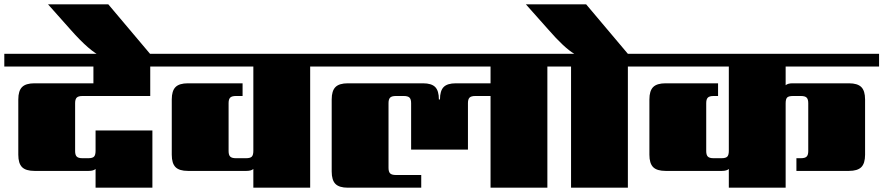

<svg xmlns="http://www.w3.org/2000/svg" viewBox="-40 -872 4104 892"><path d="M658 -426H343Q324 -426 316.5 -418.5Q309 -411 309 -393V-170Q309 -152 316.5 -144.5Q324 -137 343 -137H370Q390 -137 397 -144.5Q404 -152 404 -171V-266H668V0H404V-87Q394 -78 372 -78H120Q80 -78 62.5 -95.5Q45 -113 45 -153V-410Q45 -450 62.5 -467.5Q80 -485 120 -485H394V-563H-20V-622H733V-563H658Z M668 -609H433Q378 -632 288 -734L183 -852H463Z M1476 -622V-563H1401V0H1137V-87Q1127 -78 1105 -78H833Q793 -78 775.5 -95.5Q758 -113 758 -153V-410Q758 -450 775.5 -467.5Q793 -485 833 -485H1087V-426H1056Q1037 -426 1029.5 -418.5Q1022 -411 1022 -393V-170Q1022 -152 1029.5 -144.5Q1037 -137 1056 -137H1103Q1123 -137 1130 -144.5Q1137 -152 1137 -171V-563H693V-622Z M2578 -622V-563H2503V0H2239V-426H2168Q2149 -426 2141.5 -418.5Q2134 -411 2134 -393V-177H1870V-393Q1870 -411 1862.5 -418.5Q1855 -426 1836 -426H1799Q1780 -426 1772.5 -418.5Q1765 -411 1765 -393V-92Q1765 -74 1772.5 -66.5Q1780 -59 1799 -59H1917V0H1576Q1536 0 1518.5 -17.5Q1501 -35 1501 -75V-410Q1501 -450 1518.5 -467.5Q1536 -485 1576 -485H1925Q1965 -485 1982 -467.5Q1999 -450 1999 -410H2004Q2004 -450 2021 -467.5Q2038 -485 2078 -485H2239V-563H1436V-622Z M2952 -622V-563H2877V0H2613V-563H2538V-622H2628Q2581 -650 2508 -734L2403 -852H2683L2877 -622Z M4044 -563H3610V-476Q3620 -485 3642 -485H3904Q3944 -485 3961.5 -467.5Q3979 -450 3979 -410V-153Q3979 -113 3961.5 -95.5Q3944 -78 3904 -78H3660V-137H3681Q3700 -137 3707.5 -144.5Q3715 -152 3715 -170V-393Q3715 -411 3707.5 -418.5Q3700 -426 3681 -426H3644Q3624 -426 3617 -419Q3610 -412 3610 -392V0H3346V-87Q3336 -78 3314 -78H3052Q3012 -78 2994.5 -95.5Q2977 -113 2977 -153V-410Q2977 -450 2994.5 -467.5Q3012 -485 3052 -485H3296V-426H3275Q3256 -426 3248.5 -418.5Q3241 -411 3241 -393V-170Q3241 -152 3248.5 -144.5Q3256 -137 3275 -137H3312Q3332 -137 3339 -144.5Q3346 -152 3346 -171V-563H2912V-622H4044Z"/></svg>

Font: Sarpanch Black
Style: Regular
Weight: 900
Designer: Manushi Parikh (Devanagari and Latin), Jyotish Sonowal (Devanagari)
Foundry: Indian Type Foundry
Version: Version 2.004;PS 1.0;hotconv 1.0.78;makeotf.lib2.5.61930; tt